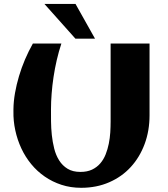

<svg xmlns="http://www.w3.org/2000/svg" viewBox="-20 -920 836 956"><path d="M285.6 -703.1Q272.5 -663.6 262.7 -621.3Q252.9 -579.1 246.6 -536.9Q240.2 -494.6 237.1 -453.6Q233.9 -412.6 233.9 -376Q233.9 -349.1 234.1 -315.7Q234.4 -282.2 238 -247.6Q241.7 -212.9 250 -179.9Q258.3 -147 274.7 -121.1Q291 -95.2 316.7 -79.6Q342.3 -64 380.4 -64Q414.1 -64 438.2 -75.4Q462.4 -86.9 479.2 -106.4Q496.1 -126 506.1 -151.4Q516.1 -176.8 521.7 -204.6Q527.3 -232.4 529.1 -261Q530.8 -289.6 530.8 -315.4V-703.1H724.6V-345.7Q724.6 -269 700.2 -203.1Q675.8 -137.2 631.3 -88.6Q586.9 -40 523.9 -12.5Q460.9 15.1 384.3 15.1Q331.5 15.1 286.1 0.2Q240.7 -14.6 202.9 -40.8Q165 -66.9 135.5 -102.8Q106 -138.7 86.2 -181.2Q66.4 -223.6 56.2 -270.8Q45.9 -317.9 46.9 -366.2V-376Q47.4 -415 54.7 -456.8Q62 -498.5 74.5 -540.5Q86.9 -582.5 104.5 -623.8Q122.1 -665 143.6 -703.1ZM453.1 -727.5H355.5L201.2 -900.4H356Z"/></svg>

Font: Aclonica
Style: Regular
Weight: 400
Version: Version 1.001